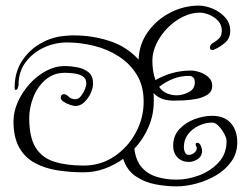

<svg xmlns="http://www.w3.org/2000/svg" viewBox="-20 -611 869 683"><path d="M824 -105Q824 -66 803 -36.5Q782 -7 749 12.5Q716 32 678.5 42Q641 52 608 52Q571 52 532 44.5Q493 37 462 15.5Q431 -6 418 -46Q388 -24 352 -11Q316 2 278 2Q230 2 185 -5Q140 -12 104.5 -31Q69 -50 48.5 -86Q28 -122 28 -180Q28 -214 43.5 -248.5Q59 -283 85 -312Q111 -341 143.5 -358.5Q176 -376 211 -376Q232 -376 255.5 -371.5Q279 -367 295 -354Q311 -341 311 -314Q311 -298 302.5 -279.5Q294 -261 280 -247.5Q266 -234 248 -234Q242 -234 229.5 -238Q217 -242 206.5 -249Q196 -256 196 -263Q196 -276 208 -276Q215 -276 224.5 -267Q234 -258 248 -258Q259 -258 267.5 -268.5Q276 -279 281.5 -292Q287 -305 287 -314Q287 -332 273.5 -340Q260 -348 242 -350Q224 -352 211 -352Q170 -352 141.5 -327Q113 -302 98.5 -265Q84 -228 84 -191Q84 -123 106.5 -86.5Q129 -50 172.5 -36Q216 -22 278 -22Q338 -22 386.5 -54.5Q435 -87 463 -139Q491 -191 491 -249Q491 -305 467 -344.5Q443 -384 403 -410Q363 -436 314.5 -448Q266 -460 218 -460Q175 -460 135.5 -441.5Q96 -423 71 -389.5Q46 -356 46 -309Q46 -306 43.5 -298.5Q41 -291 36 -291Q33 -291 32.5 -294.5Q32 -298 32 -299Q32 -353 57.5 -393Q83 -433 125 -457Q167 -481 218 -484Q225 -485 232 -485Q239 -485 246 -485Q308 -485 369 -465.5Q430 -446 473 -399Q475 -454 506 -497.5Q537 -541 585.5 -566Q634 -591 687 -591Q711 -591 737 -580Q763 -569 781 -549Q799 -529 799 -501Q799 -475 780.5 -459Q762 -443 740 -434Q739 -434 737.5 -433.5Q736 -433 735 -433Q727 -433 727 -442Q727 -452 737.5 -458Q748 -464 758.5 -473.5Q769 -483 769 -502Q769 -522 756.5 -536Q744 -550 725.5 -558Q707 -566 690 -566Q660 -566 630 -551Q600 -536 575.5 -511Q551 -486 536.5 -455.5Q522 -425 522 -395Q522 -378 524.5 -360.5Q527 -343 533 -326Q592 -360 659 -360Q674 -360 691.5 -354Q709 -348 722 -336Q735 -324 735 -306Q735 -286 719 -275Q703 -264 680 -259.5Q657 -255 634.5 -254Q612 -253 599 -253Q577 -253 559.5 -258.5Q542 -264 526 -280Q527 -273 527 -265.5Q527 -258 527 -250Q527 -203 508.5 -159.5Q490 -116 458 -82Q463 -40 484 -16Q505 8 537.5 18Q570 28 608 28Q648 28 689 12.5Q730 -3 758 -33.5Q786 -64 786 -109Q786 -119 778 -134.5Q770 -150 758 -162.5Q746 -175 735 -175Q711 -175 687.5 -164Q664 -153 649 -133.5Q634 -114 634 -87Q634 -78 638 -69Q642 -60 652 -60Q661 -60 670.5 -67Q680 -74 680 -84Q680 -88 678 -90.5Q676 -93 676 -97Q676 -103 682 -103Q690 -103 694.5 -92Q699 -81 699 -75Q699 -56 684 -45.5Q669 -35 652 -35Q627 -35 611.5 -51Q596 -67 596 -92Q596 -128 618 -151.5Q640 -175 672 -187Q704 -199 735 -199Q778 -199 801 -173Q824 -147 824 -105ZM651 -341Q622 -341 595.5 -330.5Q569 -320 546 -302Q557 -286 573.5 -279Q590 -272 609 -272Q629 -272 651 -283Q673 -294 673 -318Q673 -341 651 -341Z"/></svg>

Font: Ingrid Darling
Style: Regular
Weight: 400
Designer: Robert E. Leuschke
Foundry: Robert E. Leuschke
Version: Version 1.010; ttfautohint (v1.8.3)